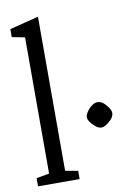

<svg xmlns="http://www.w3.org/2000/svg" viewBox="-90 -872 680 933"><g transform="rotate(-10 250.0 -406.0)"><path d="M163.6 -51.8 226.1 -40.5V0H21V-40.5L84.5 -51.8V-724.1L21 -736.3V-775.9L163.6 -812ZM334 -330.1Q356 -353 375 -353Q395 -353 410.2 -336.9Q438 -308.6 438 -289.6Q438 -271.5 422.4 -255.9Q394.5 -228 375 -228Q358.4 -228 342.3 -242.9Q326.2 -257.8 319.3 -268.8Q312.5 -279.8 312.5 -289.1Q312.5 -298.3 318.6 -309.3Q324.7 -320.3 334 -330.1Z"/></g></svg>

Font: Habibi
Style: Regular
Weight: 400
Designer: Magnus Gaarde
Foundry: Magnus Gaarde
Version: Version 1.001